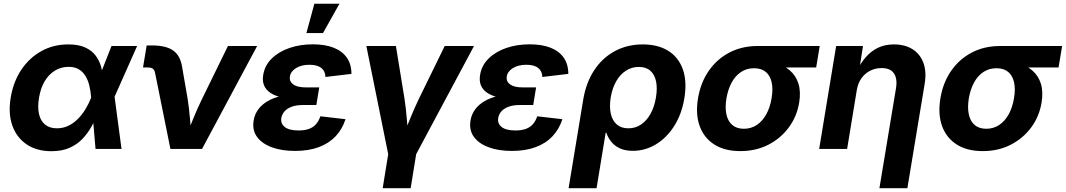

<svg xmlns="http://www.w3.org/2000/svg" viewBox="-20 -775 5546 999"><path d="M247.6 11.7Q170.9 11.7 118.7 -23.7Q66.4 -59.1 44.2 -121.8Q22 -184.6 35.6 -266.6Q49.3 -349.6 90.8 -411.9Q132.3 -474.1 195.1 -509Q257.8 -543.9 335.9 -543.9Q389.2 -543.9 423.8 -527.8Q458.5 -511.7 478.3 -484.9Q498 -458 506.8 -425.3Q515.6 -392.6 518.1 -359.9H558.6L575.7 -274.9L612.3 0H477.1L454.1 -269Q451.7 -301.8 444.6 -330.3Q437.5 -358.9 424.1 -380.6Q410.6 -402.3 389.4 -414.8Q368.2 -427.2 336.9 -427.2Q297.9 -427.2 265.9 -407.7Q233.9 -388.2 212.6 -352.5Q191.4 -316.9 183.1 -267.1Q174.8 -217.8 182.9 -181.9Q190.9 -146 214.6 -126.7Q238.3 -107.4 276.4 -107.4Q308.1 -107.4 335.2 -120.4Q362.3 -133.3 384.8 -155.8Q407.2 -178.2 424.6 -206.8Q441.9 -235.4 454.1 -266.1L560.1 -535.6H693.4L573.7 -266.1L528.3 -181.2H488.3Q473.6 -147.5 454.3 -113.5Q435.1 -79.6 407.5 -51Q379.9 -22.5 340.8 -5.4Q301.8 11.7 247.6 11.7Z M866.7 0 786.6 -397Q783.7 -411.1 775.1 -417.5Q766.6 -423.8 749.5 -423.8H724.1L743.2 -538.6H770.5Q844.7 -538.6 882.1 -511.5Q919.4 -484.4 928.2 -422.9L956.1 -262.2Q963.9 -211.4 968.3 -159.9Q972.7 -108.4 976.6 -55.2H944.3Q965.8 -108.9 986.6 -160.2Q1007.3 -211.4 1032.2 -262.2L1166 -535.6H1317.9L1031.2 0Z M1514.6 10.3Q1446.3 10.3 1394.8 -8.5Q1343.3 -27.3 1317.4 -62.7Q1291.5 -98.1 1299.8 -148.4Q1305.2 -180.7 1324 -206.1Q1342.8 -231.4 1373.5 -249.3Q1404.3 -267.1 1446.8 -276.4Q1489.3 -285.6 1542.5 -285.6H1635.3L1626 -228.5H1553.7Q1522.9 -228.5 1499.3 -220.2Q1475.6 -211.9 1461.7 -197Q1447.8 -182.1 1443.8 -161.6Q1439 -131.8 1461.9 -114Q1484.9 -96.2 1533.7 -96.2Q1565.9 -96.2 1588.1 -104.5Q1610.4 -112.8 1624.5 -129.2Q1638.7 -145.5 1647 -169.9L1777.8 -154.8Q1760.7 -102.1 1725.6 -65.2Q1690.4 -28.3 1637.7 -9Q1585 10.3 1514.6 10.3ZM1540.5 -259.8Q1488.3 -259.8 1450 -267.6Q1411.6 -275.4 1387.5 -291.5Q1363.3 -307.6 1353.8 -331.1Q1344.2 -354.5 1349.6 -385.7Q1357.9 -435.5 1394.3 -470.9Q1430.7 -506.3 1486.1 -525.4Q1541.5 -544.4 1607.9 -544.4Q1671.9 -544.4 1716.6 -526.6Q1761.2 -508.8 1784.9 -474.6Q1808.6 -440.4 1808.6 -390.6L1673.3 -374.5Q1672.9 -404.3 1652.1 -421.1Q1631.3 -438 1590.3 -438Q1548.3 -438 1520.3 -420.7Q1492.2 -403.3 1488.3 -376.5Q1484.4 -351.6 1505.6 -335.9Q1526.9 -320.3 1569.8 -320.3H1641.1L1630.9 -259.8ZM1574.2 -603 1615.7 -755.4H1746.1L1660.6 -603Z M2001.5 35.2 1886.2 -535.6H2040L2084.5 -262.2Q2092.3 -211.4 2096.4 -160.2Q2100.6 -108.9 2105 -55.2H2072.3Q2094.2 -108.9 2115 -160.2Q2135.7 -211.4 2160.2 -262.2L2293.9 -535.6H2446.3L2141.1 35.2ZM1971.2 204.1 2004.9 -3.4H2150.4L2116.7 204.1Z M2643.1 10.3Q2574.7 10.3 2523.2 -8.5Q2471.7 -27.3 2445.8 -62.7Q2419.9 -98.1 2428.2 -148.4Q2433.6 -180.7 2452.4 -206.1Q2471.2 -231.4 2502 -249.3Q2532.7 -267.1 2575.2 -276.4Q2617.7 -285.6 2670.9 -285.6H2763.7L2754.4 -228.5H2682.1Q2651.4 -228.5 2627.7 -220.2Q2604 -211.9 2590.1 -197Q2576.2 -182.1 2572.3 -161.6Q2567.4 -131.8 2590.3 -114Q2613.3 -96.2 2662.1 -96.2Q2694.3 -96.2 2716.6 -104.5Q2738.8 -112.8 2752.9 -129.2Q2767.1 -145.5 2775.4 -169.9L2906.2 -154.8Q2889.2 -102.1 2854 -65.2Q2818.8 -28.3 2766.1 -9Q2713.4 10.3 2643.1 10.3ZM2668.9 -259.8Q2616.7 -259.8 2578.4 -267.6Q2540 -275.4 2515.9 -291.5Q2491.7 -307.6 2482.2 -331.1Q2472.7 -354.5 2478 -385.7Q2486.3 -435.5 2522.7 -470.9Q2559.1 -506.3 2614.5 -525.4Q2669.9 -544.4 2736.3 -544.4Q2800.3 -544.4 2845 -526.6Q2889.6 -508.8 2913.3 -474.6Q2937 -440.4 2937 -390.6L2801.8 -374.5Q2801.3 -404.3 2780.5 -421.1Q2759.8 -438 2718.8 -438Q2676.8 -438 2648.7 -420.7Q2620.6 -403.3 2616.7 -376.5Q2612.8 -351.6 2634 -335.9Q2655.3 -320.3 2698.2 -320.3H2769.5L2759.3 -259.8Z M2938.5 204.1 3014.6 -256.8Q3029.3 -345.2 3071.8 -409.7Q3114.3 -474.1 3179 -509Q3243.7 -543.9 3324.2 -543.9Q3402.8 -543.9 3456.3 -511Q3509.8 -478 3532.5 -415.5Q3555.2 -353 3541 -265.1Q3527.3 -181.2 3488 -119.4Q3448.7 -57.6 3392.8 -23.9Q3336.9 9.8 3272.9 9.8Q3231.9 9.8 3204.1 -3.7Q3176.3 -17.1 3159.7 -38.3Q3143.1 -59.6 3134.8 -84H3131.3L3084 204.1ZM3249.5 -107.4Q3287.1 -107.4 3316.4 -127.7Q3345.7 -147.9 3365.5 -184.1Q3385.3 -220.2 3393.1 -268.6Q3400.9 -315.9 3393.6 -351.6Q3386.2 -387.2 3363.8 -407Q3341.3 -426.8 3303.7 -426.8Q3267.1 -426.8 3236.8 -407.2Q3206.5 -387.7 3186.3 -352.3Q3166 -316.9 3157.7 -268.6Q3149.9 -220.2 3158 -183.8Q3166 -147.5 3189.2 -127.4Q3212.4 -107.4 3249.5 -107.4Z M3832 11.2Q3751 11.2 3697 -22.9Q3643.1 -57.1 3620.6 -118.9Q3598.1 -180.7 3611.8 -263.2Q3625.5 -345.7 3668.2 -407Q3710.9 -468.3 3775.9 -502Q3840.8 -535.6 3921.9 -535.6H4245.1L4226.6 -423.8H3995.6L3902.8 -419.9Q3865.2 -419.9 3835.9 -400.6Q3806.6 -381.3 3787.4 -346.4Q3768.1 -311.5 3759.8 -263.7Q3752 -216.3 3759.5 -180.4Q3767.1 -144.5 3790 -124.8Q3813 -105 3850.6 -105Q3888.2 -105 3917.7 -124.8Q3947.3 -144.5 3967 -180.2Q3986.8 -215.8 3994.6 -263.7Q4002.9 -311.5 3995.1 -346.7Q3987.3 -381.8 3964.4 -400.9Q3941.4 -419.9 3903.8 -419.9L3910.2 -460.9Q3966.8 -460.9 4012.9 -448Q4059.1 -435.1 4090.3 -408Q4121.6 -380.9 4134.5 -339.4Q4147.5 -297.9 4138.2 -241.2Q4126.5 -169.4 4084.5 -112.3Q4042.5 -55.2 3977.8 -22Q3913.1 11.2 3832 11.2Z M4438 -306.2 4387.7 0H4242.2L4330.6 -535.6H4470.2L4449.2 -400.4L4435.1 -401.4Q4458 -447.3 4486.1 -479Q4514.2 -510.7 4550 -527.3Q4585.9 -543.9 4631.3 -543.9Q4688 -543.9 4727.5 -519.3Q4767.1 -494.6 4784.4 -448.5Q4801.8 -402.3 4791 -337.9L4701.2 204.1H4555.7L4641.6 -313.5Q4650.4 -364.7 4631.6 -392.8Q4612.8 -420.9 4566.9 -420.9Q4536.6 -420.9 4509.5 -408Q4482.4 -395 4463.4 -369.4Q4444.3 -343.8 4438 -306.2Z M5093.3 11.2Q5012.2 11.2 4958.3 -22.9Q4904.3 -57.1 4881.8 -118.9Q4859.4 -180.7 4873 -263.2Q4886.7 -345.7 4929.4 -407Q4972.2 -468.3 5037.1 -502Q5102.1 -535.6 5183.1 -535.6H5506.3L5487.8 -423.8H5256.8L5164.1 -419.9Q5126.5 -419.9 5097.2 -400.6Q5067.9 -381.3 5048.6 -346.4Q5029.3 -311.5 5021 -263.7Q5013.2 -216.3 5020.8 -180.4Q5028.3 -144.5 5051.3 -124.8Q5074.2 -105 5111.8 -105Q5149.4 -105 5179 -124.8Q5208.5 -144.5 5228.3 -180.2Q5248 -215.8 5255.9 -263.7Q5264.2 -311.5 5256.3 -346.7Q5248.5 -381.8 5225.6 -400.9Q5202.6 -419.9 5165 -419.9L5171.4 -460.9Q5228 -460.9 5274.2 -448Q5320.3 -435.1 5351.6 -408Q5382.8 -380.9 5395.8 -339.4Q5408.7 -297.9 5399.4 -241.2Q5387.7 -169.4 5345.7 -112.3Q5303.7 -55.2 5239 -22Q5174.3 11.2 5093.3 11.2Z"/></svg>

Font: Inter 20pt
Style: Bold Italic
Weight: 700
Italic angle: -9.3988°
Version: Version 4.001;git-66647c0bb